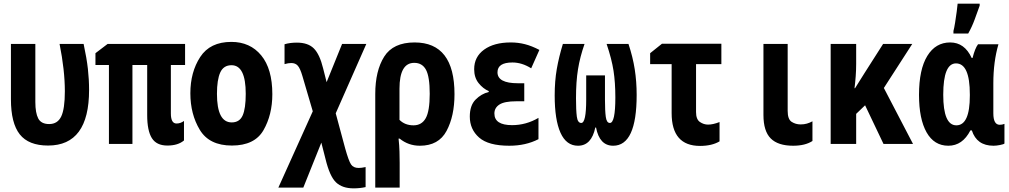

<svg xmlns="http://www.w3.org/2000/svg" viewBox="-20 -790 5540 1054"><path d="M244 9Q469 9 469 -296Q469 -354 462.5 -412Q456 -470 439 -549H307Q336 -404 336 -289Q336 -192 316 -150.5Q296 -109 250 -109Q206 -109 190 -139.5Q174 -170 174 -230V-549H40V-245Q40 -114 88.5 -52.5Q137 9 244 9Z M899 9Q957 9 990 -19V-126Q971 -112 949 -112Q918 -112 918 -167V-433H996V-549H571L504 -498V-433H578V0H707V-433H788V-158Q788 -73 813.5 -32Q839 9 899 9Z M1253 9Q1378 9 1426.5 -75.5Q1475 -160 1475 -273Q1475 -412 1414 -486Q1353 -560 1250 -560Q1133 -560 1079 -477Q1025 -394 1025 -278Q1025 -163 1077 -77Q1129 9 1253 9ZM1252 -118Q1171 -118 1171 -275Q1171 -352 1189 -392Q1207 -432 1251 -432Q1329 -432 1329 -275Q1329 -194 1312 -156Q1295 -118 1252 -118Z M1921 244Q1956 244 1987 237V127Q1965 132 1949 132Q1920 132 1907 112.5Q1894 93 1875 25L1823 -168L1991 -549H1858L1773 -339L1754 -414Q1735 -492 1703 -524Q1671 -556 1610 -556Q1571 -556 1542 -547V-438Q1562 -444 1579 -444Q1602 -444 1615 -429Q1628 -414 1640 -373L1697 -179L1508 240H1645L1744 -7L1767 83Q1790 178 1824.5 211Q1859 244 1921 244Z M2040 240H2174V104Q2174 76 2173 42Q2172 8 2168 -29H2174Q2222 10 2285 10Q2388 10 2431.5 -71.5Q2475 -153 2475 -273Q2475 -557 2256 -557Q2138 -557 2089 -479Q2040 -401 2040 -274ZM2250 -102Q2203 -102 2173 -132V-303Q2173 -445 2254 -445Q2298 -445 2318.5 -407Q2339 -369 2339 -275Q2339 -180 2317 -141Q2295 -102 2250 -102Z M2776 10Q2866 10 2936 -26V-143Q2868 -103 2791 -103Q2694 -103 2694 -167Q2694 -198 2721.5 -216Q2749 -234 2814 -234H2858V-333H2823Q2711 -333 2711 -393Q2711 -447 2793 -447Q2845 -447 2896 -415L2941 -516Q2899 -538 2861.5 -547.5Q2824 -557 2784 -557Q2692 -557 2637.5 -517.5Q2583 -478 2583 -410Q2583 -364 2607.5 -333.5Q2632 -303 2663 -290V-285Q2622 -275 2590.5 -243Q2559 -211 2559 -150Q2559 -80 2610 -35Q2661 10 2776 10Z M3153 10Q3227 10 3248 -90H3252Q3271 10 3346 10Q3475 10 3475 -269Q3475 -342 3464.5 -409.5Q3454 -477 3430 -549H3310Q3338 -466 3348 -401.5Q3358 -337 3358 -255Q3358 -115 3328 -115Q3310 -115 3305.5 -148.5Q3301 -182 3301 -243V-376H3198V-243Q3198 -115 3171 -115Q3151 -115 3146.5 -150Q3142 -185 3142 -250Q3142 -342 3153 -410Q3164 -478 3189 -549H3070Q3048 -477 3036.5 -411Q3025 -345 3025 -266Q3025 -132 3057 -61Q3089 10 3153 10Z M3823 11Q3888 11 3930 -14V-120Q3894 -106 3867 -106Q3843 -106 3822 -120.5Q3801 -135 3801 -175V-438H3940V-550H3614L3549 -498V-438H3667V-169Q3667 11 3823 11Z M4334 10Q4400 10 4440 -16V-124Q4425 -116 4409.5 -111.5Q4394 -107 4375 -107Q4348 -107 4326 -121Q4304 -135 4304 -181V-549H4171V-159Q4171 -70 4211 -30Q4251 10 4334 10Z M4540 0H4680V-165L4729 -212L4830 0H4992L4832 -307L4988 -549H4828L4726 -389Q4712 -366 4699 -346Q4686 -326 4674 -306H4671Q4675 -338 4677.5 -372Q4680 -406 4680 -439V-549H4540Z M5186 10Q5264 10 5307 -74H5315Q5342 10 5434 10Q5450 10 5470 6Q5490 2 5494 -2V-110Q5482 -105 5468 -105Q5433 -105 5433 -168V-333Q5433 -451 5461 -547H5349Q5332 -524 5319 -472H5314Q5275 -557 5196 -557Q5116 -557 5070.5 -483Q5025 -409 5025 -269Q5025 -137 5066.5 -63.5Q5108 10 5186 10ZM5230 -102Q5158 -102 5158 -270Q5158 -442 5228 -442Q5304 -442 5304 -272V-265Q5304 -102 5230 -102ZM5214 -606H5295Q5316 -643 5330.5 -683Q5345 -723 5358 -759V-770H5237Q5236 -757 5232 -726.5Q5228 -696 5223 -665Q5218 -634 5214 -620Z"/></svg>

Font: Noto Sans Mono Condensed Extra
Style: Regular
Weight: 800
Width: 3
Designer: Monotype Design Team
Foundry: Monotype Imaging Inc.
Version: Version 1.900